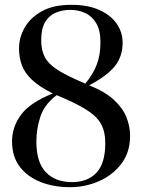

<svg xmlns="http://www.w3.org/2000/svg" viewBox="-20 -764 595 797"><path d="M270 13Q203 13 148.5 -8.5Q94 -30 62 -72Q30 -114 30 -177Q30 -238 68 -288.5Q106 -339 199 -376Q143 -404 112.5 -433Q82 -462 70.5 -494Q59 -526 59 -563Q59 -608 82.5 -649.5Q106 -691 154 -717.5Q202 -744 276 -744Q345 -744 392.5 -722.5Q440 -701 464.5 -665.5Q489 -630 489 -587Q489 -529 456 -488.5Q423 -448 350 -410Q417 -383 453.5 -349Q490 -315 505 -277Q520 -239 520 -200Q520 -132 484 -84.5Q448 -37 391 -12Q334 13 270 13ZM334 -417Q366 -455 381.5 -495.5Q397 -536 397 -588Q397 -638 379.5 -667.5Q362 -697 333.5 -710Q305 -723 272 -723Q239 -723 211.5 -711.5Q184 -700 167.5 -672.5Q151 -645 151 -597Q151 -556 166 -527Q181 -498 220.5 -473Q260 -448 334 -417ZM279 -8Q343 -8 380 -46.5Q417 -85 417 -170Q417 -218 399 -250Q381 -282 337 -309.5Q293 -337 215 -369Q164 -330 147.5 -279.5Q131 -229 131 -176Q131 -90 170.5 -49Q210 -8 279 -8Z"/></svg>

Font: Literata 72pt
Style: Regular
Weight: 400
Designer: Latin by Veronika Burian and Jose Scaglione. Greek by Irene Vlachou. Cyrillic by Vera Evstafieva.
Foundry: TypeTogether
Version: Version 3.002